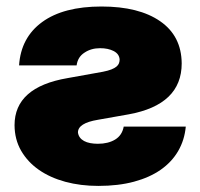

<svg xmlns="http://www.w3.org/2000/svg" viewBox="-20 -573 628 602"><path d="M288.4 9.9Q232.6 9.9 184.8 -3Q137.1 -16 101.9 -40.5Q66.8 -65 46.3 -100.3Q25.9 -135.7 25.6 -180.4Q25.6 -299.7 191.8 -328.1L302.6 -348Q318.9 -351.2 329.2 -355.3Q339.5 -359.4 345.2 -364.2Q350.9 -369 353 -374.6Q355.1 -380.3 355.1 -386.4Q354 -403.8 336.3 -413Q318.9 -421.9 294 -421.9Q265.6 -421.9 245 -408Q223.7 -394.5 220.2 -367.9H39.8Q45.5 -455.3 112.2 -503.9Q179 -552.6 298.3 -552.6Q415.5 -552.6 482.2 -506.4Q549 -460.2 549.7 -374.3Q549.7 -244.7 383.5 -214.5L286.9 -197.4Q224.4 -187.1 224.4 -157.7Q225.5 -148.8 230.5 -142Q235.4 -135.3 243.6 -130.9Q251.8 -126.4 263 -124.3Q274.1 -122.2 286.9 -122.2Q319.2 -122.2 341.1 -135.5Q362.9 -148.8 367.9 -176.1H562.5Q558.6 -133.9 538.7 -99.6Q518.8 -65.3 484.2 -41Q449.6 -16.7 400.4 -3.4Q351.2 9.9 288.4 9.9Z"/></svg>

Font: Linik Sans Black
Style: Regular
Weight: 900
Designer: Fonts by Rasmus Andersson / Changes by Cristiano Sobral with parts from Marc Monis
Foundry: rsms
Version: Version 3.020; ttfautohint (v1.6)